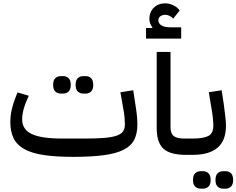

<svg xmlns="http://www.w3.org/2000/svg" viewBox="-20 -930 1420 1153"><path d="M420 12Q315 12 242.5 1Q170 -10 125.5 -35Q81 -60 61.5 -100Q42 -140 42 -199Q42 -239 53 -282Q64 -325 85 -375L153 -355Q113 -272 113 -213Q113 -153 170 -125.5Q227 -98 352 -98H492Q562 -98 608 -102Q654 -106 681 -115.5Q708 -125 719 -141.5Q730 -158 730 -183Q730 -199 728 -224Q726 -249 718 -291L703 -376L780 -388L793 -303Q800 -261 802.5 -232Q805 -203 805 -183Q805 -128 786 -90.5Q767 -53 722 -30.5Q677 -8 603 2Q529 12 420 12ZM481 -368Q460 -368 447 -380.5Q434 -393 434 -420Q434 -448 447 -460.5Q460 -473 481 -473H494Q514 -473 527 -460.5Q540 -448 540 -420Q540 -393 527 -380.5Q514 -368 494 -368ZM346 -368Q325 -368 312 -380.5Q299 -393 299 -420Q299 -448 312 -460.5Q325 -473 346 -473H359Q379 -473 392 -460.5Q405 -448 405 -420Q405 -393 392 -380.5Q379 -368 359 -368Z M857 -762H894L895 -766Q887 -776 882 -789.5Q877 -803 877 -817Q877 -857 903.5 -883.5Q930 -910 972 -910Q996 -910 1020.5 -898.5Q1045 -887 1059 -867L1020 -818Q999 -841 972 -841Q954 -841 942.5 -832Q931 -823 931 -809Q931 -789 949.5 -777.5Q968 -766 1002 -766H1068V-698H857ZM1097 0Q1002 0 961.5 -37Q921 -74 921 -161V-618H1004V-165Q1004 -128 1023.5 -113Q1043 -98 1085 -98H1119V-22Z M1097 -76 1119 -98H1137Q1203 -98 1232 -114Q1261 -130 1261 -175Q1261 -192 1258.5 -219Q1256 -246 1248 -291L1234 -376L1311 -388L1324 -303Q1330 -258 1333.5 -227Q1337 -196 1337 -175Q1337 -86 1286.5 -43Q1236 0 1137 0H1097ZM1321 203Q1300 203 1287 190.5Q1274 178 1274 151Q1274 123 1287 110.5Q1300 98 1321 98H1334Q1354 98 1367 110.5Q1380 123 1380 151Q1380 178 1367 190.5Q1354 203 1334 203ZM1186 203Q1165 203 1152 190.5Q1139 178 1139 151Q1139 123 1152 110.5Q1165 98 1186 98H1199Q1219 98 1232 110.5Q1245 123 1245 151Q1245 178 1232 190.5Q1219 203 1199 203Z"/></svg>

Font: IBM Plex Sans Arabic Text
Style: Regular
Weight: 450
Designer: Mike Abbink, Paul van der Laan, Pieter van Rosmalen, Wael Morcos, Khajak Apelian
Foundry: Bold Monday
Version: Version 1.2